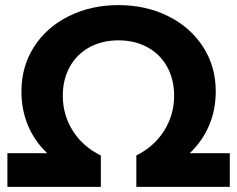

<svg xmlns="http://www.w3.org/2000/svg" viewBox="-20 -732 929 752"><path d="M9 -132H165Q117 -177 90.5 -238.5Q64 -300 64 -374Q64 -472 113.5 -549Q163 -626 250 -669Q337 -712 444 -712Q551 -712 638 -669Q725 -626 775 -549Q825 -472 825 -374Q825 -300 798 -238.5Q771 -177 723 -132H880V0H514V-123Q585 -159 623.5 -221Q662 -283 662 -357Q662 -422 634 -471.5Q606 -521 556.5 -547.5Q507 -574 444 -574Q381 -574 331.5 -547.5Q282 -521 254 -471.5Q226 -422 226 -357Q226 -282 265 -220Q304 -158 375 -123V0H9Z"/></svg>

Font: Montserrat-Bold
Style: Bold
Weight: 700
Version: Version 7.200